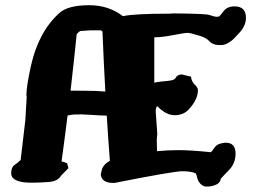

<svg xmlns="http://www.w3.org/2000/svg" viewBox="-20 -688 969 720"><path d="M299.3 -347.7Q340.3 -347.7 375 -344.7Q368.7 -457 364.3 -569.8L358.9 -574.2H318.4Q300.8 -573.2 282.2 -571.8H281.2Q274.4 -568.4 267.6 -559.6Q256.8 -453.6 244.6 -348.1ZM569.8 -290Q564 -285.6 564 -269.5L569.8 -186L567.9 -165L568.8 -121.1Q608.9 -125 651.4 -125Q693.8 -125 771.5 -117.2Q775.9 -122.1 785.9 -136.2Q795.9 -150.4 824.2 -152.8H826.7Q863.3 -152.8 863.3 -112.3Q863.3 -75.2 838.9 -50.5Q814.5 -25.9 807.6 -17.1Q806.6 2.9 772 10.3Q764.6 11.7 754.4 11.7Q744.1 11.7 736.3 5.4Q723.6 -4.9 720.2 -19Q716.8 -33.2 714.4 -37.6Q697.8 -45.9 664.3 -45.9Q630.9 -45.9 409.2 -2H405.3Q360.4 -2 357.9 -34.7L362.8 -55.2Q371.1 -74.2 392.1 -85Q385.3 -169.9 380.4 -254.4Q354 -254.9 320.8 -257.3Q291 -259.3 280.8 -259.3Q279.8 -259.3 278.8 -258.8Q270.5 -258.8 261.7 -258.8Q252 -258.8 233.4 -254.9Q222.7 -168.5 210.9 -83L231.4 -76.2L236.8 -57.6L209 -29.3Q197.3 -8.3 163.1 -5.6Q128.9 -2.9 99.9 -2.9Q70.8 -2.9 54.2 -7.3Q22 -15.6 22 -38.1Q22 -38.1 22 -38.6Q22 -60.5 33.7 -68.8Q45.4 -77.1 47.9 -79.3Q50.3 -81.5 52 -83.3Q53.7 -85 55.2 -85.9Q57.6 -88.4 57.6 -89.4L75.2 -239.3L80.1 -325.2L79.1 -330.1V-332Q79.1 -364.3 96.2 -441.9Q125 -569.8 203.1 -639.6Q234.4 -668 313 -668.5H314.5Q387.2 -668.5 440.9 -627.4Q482.9 -636.7 612.8 -636.7L630.4 -637.7H631.3Q749 -636.7 763.2 -632.3Q786.1 -625 791.3 -625Q796.4 -625 801.3 -626Q805.7 -628.9 818.8 -646.5Q832 -664.1 859.9 -664.1Q902.3 -664.1 902.3 -621.1Q902.3 -592.8 879.4 -566.9Q856.4 -541 846.2 -533.7Q825.7 -519 810.3 -519Q794.9 -519 788.1 -520.5Q773.4 -523.9 763.2 -535.2Q752.9 -546.4 730.5 -553.2Q693.4 -564.9 682.1 -564.9Q682.1 -564.9 681.6 -564.5Q670.9 -564.5 629.6 -556.4Q588.4 -548.3 563 -548.3H558.6V-377.4Q560.1 -377.9 561.3 -378.4Q562.5 -378.9 564.2 -379.2Q565.9 -379.4 568.1 -379.9Q570.3 -380.4 573.2 -380.6Q576.2 -380.9 579.1 -381.3Q582 -381.8 585.9 -382.3Q593.3 -383.3 606 -384.3Q633.3 -386.7 637.2 -394Q645 -408.7 660.6 -408.7H662.6L696.3 -400.4Q697.8 -382.8 710.4 -370.6Q722.2 -359.4 722.2 -350.1Q722.2 -349.6 722.2 -349.1Q721.7 -313.5 687 -276.9Q667.5 -256.3 635.3 -255.9H634.8Q602.1 -256.3 569.8 -290Z"/></svg>

Font: Drukaatie burti
Style: Heavy
Weight: 800
Version: Version 0.14